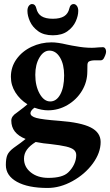

<svg xmlns="http://www.w3.org/2000/svg" viewBox="-20 -643 546 952"><path d="M9 0ZM506 -387Q506 -380 502 -369.5Q498 -359 493 -351Q487 -344 480 -344H453Q428 -344 418 -336Q414 -331 413.5 -322.5Q413 -314 413 -289Q413 -237 386.5 -193Q360 -149 315 -122.5Q270 -96 218 -96Q187 -96 151 -109Q142 -103 136.5 -95.5Q131 -88 131 -82Q131 -66 161 -58Q191 -50 273 -44Q381 -36 430 -11Q479 14 479 61Q479 115 440 168Q401 221 339.5 255Q278 289 216 289Q119 289 64 258.5Q9 228 9 175Q9 143 16.5 125.5Q24 108 48 90Q64 79 82 65.5Q100 52 107 46Q36 18 36 -45Q36 -67 63 -84Q106 -116 116 -126Q79 -149 56.5 -184.5Q34 -220 34 -262Q34 -311 62 -350Q90 -389 136.5 -411Q183 -433 236 -433Q266 -433 312 -422Q340 -416 355 -414Q397 -406 435 -406Q448 -406 468 -408L490 -409Q497 -409 501.5 -403Q506 -397 506 -387ZM298 -269Q298 -324 277.5 -358Q257 -392 225 -392Q196 -392 175.5 -357.5Q155 -323 155 -272Q155 -217 176.5 -178.5Q198 -140 229 -140Q260 -140 279 -175Q298 -210 298 -269ZM228 71Q198 69 157 61Q128 79 113.5 99Q99 119 99 144Q99 185 133 212Q167 239 220 239Q290 239 318 212Q337 194 347.5 171.5Q358 149 358 126Q358 110 346.5 100Q335 90 307.5 83.5Q280 77 228 71ZM116 -589Q116 -605 123 -614Q130 -623 139 -623Q155 -623 160 -602Q166 -575 186 -562.5Q206 -550 242 -550Q278 -550 298 -562.5Q318 -575 324 -602Q329 -623 345 -623Q354 -623 361 -614Q368 -605 368 -589Q368 -565 355.5 -537Q343 -509 315 -488.5Q287 -468 242 -468Q197 -468 169 -488.5Q141 -509 128.5 -537Q116 -565 116 -589Z"/></svg>

Font: EB Garamond
Style: Bold
Weight: 700
Designer: Georg Duffner and Octavio Pardo
Foundry: Georg Duffner
Version: Version 1.000; ttfautohint (v1.6)